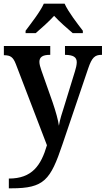

<svg xmlns="http://www.w3.org/2000/svg" viewBox="-20 -786 574 1043"><path d="M119 -619V-606H174C203 -631 246 -669 274 -700C302 -669 346 -631 375 -606H430V-619C401 -657 351 -721 331 -766H218C198 -721 147 -657 119 -619ZM28 184V237H42C220 237 254 192 319 -1L459 -414C479 -473 495 -488 531 -488H534V-536H333V-488H336C376 -487 397 -477 397 -448C397 -434 392 -413 387 -398L327 -203C318 -175 305 -136 300 -103C296 -133 284 -177 266 -230L205 -403C199 -420 194 -437 194 -450C194 -476 212 -488 250 -488H253V-536H1V-486H5C36 -485 51 -477 66 -438L235 3C203 112 155 184 28 184Z"/></svg>

Font: Noto Serif Armenian SemiCondensed SemiBold
Style: Regular
Weight: 600
Width: 4
Designer: Monotype Design Team
Foundry: Monotype Imaging Inc.
Version: Version 2.008